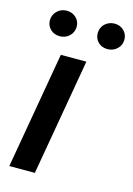

<svg xmlns="http://www.w3.org/2000/svg" viewBox="-112 -781 584 840"><g transform="rotate(15 180.0 -361.0)"><path d="M132.3 0H16.6L108.4 -528.3H224.1ZM83 -721.7Q109.4 -721.7 126.5 -705.3Q143.6 -689 143.6 -665Q143.6 -640.1 126.5 -623.3Q109.4 -606.4 83.5 -605.5Q56.2 -605.5 39.6 -622.1Q22.9 -638.7 22.9 -662.1Q22.9 -685.5 39.6 -703.1Q56.2 -720.7 83 -721.7ZM239.7 -661.6Q239.7 -687.5 257.1 -703.9Q274.4 -720.2 299.3 -721.2Q326.7 -721.2 343.3 -704.6Q359.9 -688 359.9 -664.6Q359.9 -639.6 342.8 -622.8Q325.7 -606 299.8 -605Q272.5 -605 256.1 -621.3Q239.7 -637.7 239.7 -661.6Z"/></g></svg>

Font: Roboto Medium
Style: Italic
Weight: 500
Italic angle: -12°
Designer: Google
Version: Version 2.134; 2016